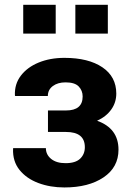

<svg xmlns="http://www.w3.org/2000/svg" viewBox="-20 -782 559 811"><path d="M252 9.8Q191.9 9.8 141.8 -9Q91.8 -27.8 62.5 -64.2Q33.2 -100.6 35.2 -153.3L35.6 -156.2H173.8Q173.8 -128.9 196 -110.8Q218.3 -92.8 256.8 -92.8Q298.8 -92.8 318.6 -111.8Q338.4 -130.9 338.4 -160.2Q338.4 -224.6 258.8 -224.6H182.6V-315.4H258.8Q329.1 -315.4 329.1 -374.5Q329.1 -399.4 312.5 -416.7Q295.9 -434.1 256.8 -434.1Q224.1 -434.1 203.1 -418.5Q182.1 -402.8 182.1 -376.5H43.9L43 -379.4Q41 -426.8 68.1 -462.4Q95.2 -498 143.3 -517.8Q191.4 -537.6 252 -537.6Q353.5 -537.6 412.4 -497.8Q471.2 -458 471.2 -386.7Q471.2 -349.1 449.7 -319.1Q428.2 -289.1 390.1 -272Q480.5 -239.7 480.5 -149.9Q480.5 -75.2 417.2 -32.7Q354 9.8 252 9.8ZM298.3 -640.1V-761.7H435.5V-640.1ZM78.1 -640.1V-761.7H215.3V-640.1Z"/></svg>

Font: Roboto Slab
Style: Bold
Weight: 700
Designer: Google
Version: Version 2.000; ttfautohint (v1.8.1.43-b0c9)